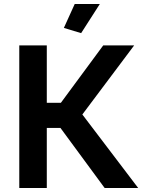

<svg xmlns="http://www.w3.org/2000/svg" viewBox="-20 -936 728 956"><path d="M384 -771 298 -797 352 -916H477ZM76 0V-710H213V-424H283L494 -710H648L390 -366L668 0H501L281 -299H213V0Z"/></svg>

Font: Raleway-v4020
Style: Bold
Weight: 700
Designer: Matt McInerney, Pablo Impallari, Rodrigo Fuenzalida
Foundry: Matt McInerney, Pablo Impallari, Rodrigo Fuenzalida
Version: Version 4.020;PS 004.020;hotconv 1.0.88;makeotf.lib2.5.64775